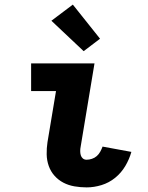

<svg xmlns="http://www.w3.org/2000/svg" viewBox="-20 -805 640 833"><path d="M356 8Q329 8 303 3.5Q277 -1 255 -12.5Q233 -24 216.5 -42.5Q200 -61 191.5 -85Q183 -109 182.5 -135.5Q182 -162 186 -188L223 -410H115V-530H390L330 -169Q328 -159 328 -149.5Q328 -140 330.5 -131.5Q333 -123 339.5 -117.5Q346 -112 356 -112Q367 -112 379 -116Q391 -120 400 -128Q409 -136 415 -147Q421 -158 425 -169L550 -146Q541 -114 523.5 -84.5Q506 -55 479.5 -33.5Q453 -12 420.5 -2Q388 8 356 8ZM343 -583 203 -715 296 -785 414 -637Z"/></svg>

Font: Iosevka Curly Slab HvEx
Style: Italic
Weight: 900
Width: 7
Italic angle: -9°
Monospace: yes
Designer: Belleve Invis
Foundry: Belleve Invis
Version: Version 11.1.0; ttfautohint (v1.8.3)